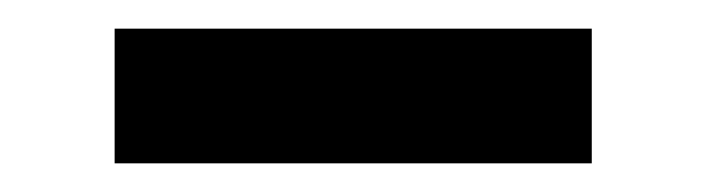

<svg xmlns="http://www.w3.org/2000/svg" viewBox="-20 -800 493 134"><path d="M393 -780V-686H60V-780Z"/></svg>

Font: Farro
Style: Bold
Weight: 700
Designer: Aceler Chua
Foundry: Grayscale Limited
Version: Version 1.101